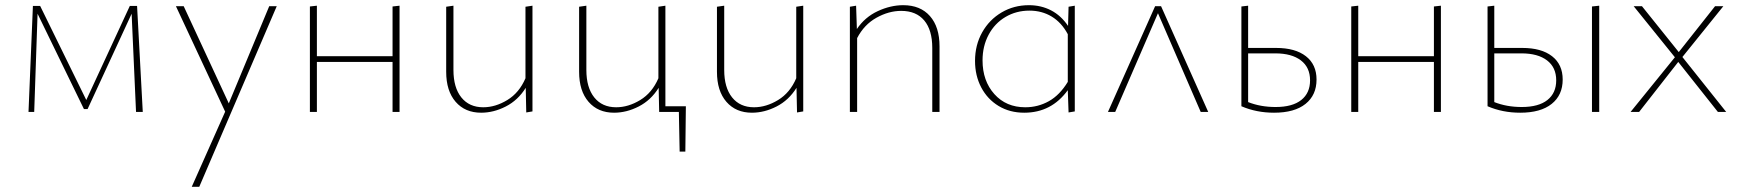

<svg xmlns="http://www.w3.org/2000/svg" viewBox="-20 -432 6714 741"><path d="M505 0 488 -379 318 -11H304L125 -379L112 0H90L107 -409H135L313 -46L481 -409H509L531 0Z M1048 -408 749 289H720L849 -1L659 -408H689L863 -33L1019 -408Z M1522 -410V0H1495V-193H1203V0H1176V-407L1203 -410V-215H1495V-407Z M2035 -410V-2L2011 2L2009 -93Q1979 -45 1932 -21Q1885 3 1837 3Q1775 3 1738.5 -39Q1702 -81 1702 -155V-406L1730 -410V-162Q1730 -94 1760.5 -56Q1791 -18 1845 -18Q1892 -18 1938 -46Q1984 -74 2008 -130V-406Z M2625 153H2603L2600 0H2524L2522 -93Q2492 -45 2445 -21Q2398 3 2350 3Q2288 3 2251.5 -39Q2215 -81 2215 -155V-406L2243 -410V-162Q2243 -94 2273.5 -56Q2304 -18 2358 -18Q2405 -18 2451 -46Q2497 -74 2521 -130V-406L2548 -410V-22H2627Z M3080 -410V-2L3056 2L3054 -93Q3024 -45 2977 -21Q2930 3 2882 3Q2820 3 2783.5 -39Q2747 -81 2747 -155V-406L2775 -410V-162Q2775 -94 2805.5 -56Q2836 -18 2890 -18Q2937 -18 2983 -46Q3029 -74 3053 -130V-406Z M3606 -253V0H3578V-247Q3578 -316 3547 -353Q3516 -390 3458 -390Q3410 -390 3362.5 -363.5Q3315 -337 3288 -285V0H3260V-406L3284 -410L3287 -320Q3318 -366 3367.5 -389Q3417 -412 3466 -412Q3532 -412 3569 -370Q3606 -328 3606 -253Z M4128 -410V-2L4104 2L4101 -84Q4038 3 3933 3Q3877 3 3834 -23Q3791 -49 3767 -94.5Q3743 -140 3743 -197Q3743 -258 3770.5 -307Q3798 -356 3845.5 -384Q3893 -412 3951 -412Q3998 -412 4036.5 -392Q4075 -372 4102 -332L4104 -406ZM4101 -116V-300Q4077 -345 4039 -368Q4001 -391 3953 -391Q3902 -391 3860.5 -366.5Q3819 -342 3795.5 -298Q3772 -254 3772 -199Q3772 -120 3817.5 -69Q3863 -18 3937 -18Q3986 -18 4028 -41.5Q4070 -65 4101 -116Z M4614 0 4449 -381 4284 0H4256L4438 -408H4461L4643 0Z M5061 -125Q5061 -65 5018.5 -31Q4976 3 4897 3Q4829 3 4771 -22V-407L4797 -410V-247H4905Q4979 -247 5020 -215Q5061 -183 5061 -125ZM5036 -122Q5036 -172 5000.5 -199Q4965 -226 4902 -226H4797V-38Q4845 -19 4903 -19Q4968 -19 5002 -46Q5036 -73 5036 -122Z M5541 -410V0H5514V-193H5222V0H5195V-407L5222 -410V-215H5514V-407Z M6011 -125Q6011 -65 5968.5 -31Q5926 3 5847 3Q5779 3 5721 -22V-407L5747 -410V-247H5855Q5929 -247 5970 -215Q6011 -183 6011 -125ZM6152 -410V0H6124V-407ZM5986 -122Q5986 -172 5950.5 -199Q5915 -226 5852 -226H5747V-38Q5795 -19 5853 -19Q5918 -19 5952 -46Q5986 -73 5986 -122Z M6444 -211 6285 -408H6317L6459 -231L6599 -408H6631L6473 -212L6642 0H6610L6457 -193L6306 0H6273Z"/></svg>

Font: Ysabeau Infant Extralight
Style: Regular
Weight: 200
Designer: Christian Thalmann (Catharsis Fonts)
Version: Version 0.003